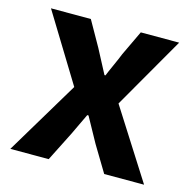

<svg xmlns="http://www.w3.org/2000/svg" viewBox="-87 -648 737 735"><g transform="rotate(15 281.0 -280.0)"><path d="M16 0 191 -292 27 -560H185L241 -461Q263 -418 291 -366H295Q300 -379 314.5 -411Q329 -443 336 -461L383 -560H535L371 -275L546 0H388L326 -103Q317 -119 299 -152Q281 -185 272 -201H267Q258 -183 242 -148.5Q226 -114 220 -103L168 0Z"/></g></svg>

Font: Swei Fan Sans CJK TC
Style: Bold
Weight: 700
Version: Version 2.130